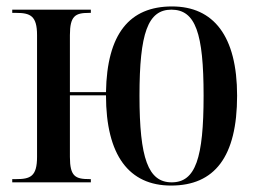

<svg xmlns="http://www.w3.org/2000/svg" viewBox="-20 -566 806 596"><path d="M511 10C646 10 716 -79 716 -269C716 -454 643 -546 514 -546C382 -546 312 -461 309 -280H197V-457C197 -517 214 -526 256 -526H262V-536H18V-526H30C74 -526 95 -517 95 -457V-79C95 -18 74 -10 30 -10H18V0H262V-10H258C214 -10 197 -18 197 -79V-270H309C309 -83 381 10 511 10ZM513 0C440 0 413 -74 413 -269C413 -463 439 -536 512 -536C587 -536 612 -463 612 -269C612 -75 587 0 513 0Z"/></svg>

Font: Noto Serif Display Condensed Medium
Style: Regular
Weight: 500
Width: 3
Designer: Monotype Design Team
Foundry: Monotype Imaging Inc.
Version: Version 2.009